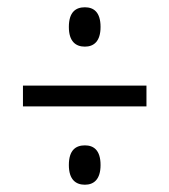

<svg xmlns="http://www.w3.org/2000/svg" viewBox="-20 -621 465 527"><path d="M213 -493C237 -493 256 -507 256 -547C256 -588 237 -601 213 -601C188 -601 169 -588 169 -547C169 -507 188 -493 213 -493ZM43 -329H382V-386H43ZM213 -114C237 -114 256 -128 256 -168C256 -209 237 -222 213 -222C188 -222 169 -209 169 -168C169 -128 188 -114 213 -114Z"/></svg>

Font: Noto Serif Georgian ExtraCondensed
Style: Regular
Weight: 400
Width: 2
Designer: Monotype Design Team, Akaki Razmadze
Foundry: Google LLC
Version: Version 2.003